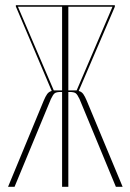

<svg xmlns="http://www.w3.org/2000/svg" viewBox="-20 -719 502 739"><path d="M283 -369Q294 -366 300.5 -357Q307 -348 314 -331L452 0H426L286 -338Q278 -355 271.5 -360Q265 -365 248 -365H243V0H219V-365H214Q197 -365 190.5 -360Q184 -355 176 -338L36 0H11L148 -331Q155 -348 161.5 -357Q168 -366 179 -369L41 -694V-699H422V-693ZM219 -693H49L187 -371H202H219ZM261 -371H275L413 -693H243V-371Z"/></svg>

Font: Moniqa Thin Display
Style: Regular
Weight: 100
Designer: Rajesh Rajput
Foundry: Rajesh Rajput
Version: Version 1.000